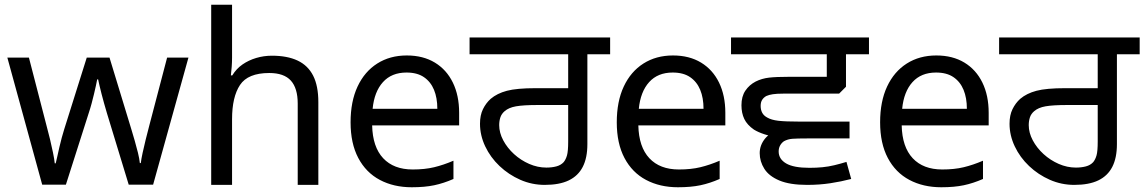

<svg xmlns="http://www.w3.org/2000/svg" viewBox="-20 -780 4828 810"><path d="M431 -303Q425 -324 419 -344.5Q413 -365 408.5 -383.5Q404 -402 400 -418Q396 -434 394 -445H390Q388 -434 384.5 -418Q381 -402 376.5 -383Q372 -364 366.5 -343.5Q361 -323 354 -302L258 -1H158L11 -537H102L176 -251Q184 -222 191 -192.5Q198 -163 203.5 -136.5Q209 -110 211 -91H215Q218 -103 222 -121Q226 -139 230.5 -159Q235 -179 240.5 -199Q246 -219 251 -235L346 -537H442L534 -235Q541 -212 548.5 -186Q556 -160 562 -135.5Q568 -111 570 -92H574Q576 -109 581.5 -134.5Q587 -160 594.5 -190.5Q602 -221 610 -251L685 -537H775L626 -1H523Z M959 -537Q959 -518 957.5 -498Q956 -478 954 -462H960Q977 -490 1003 -508Q1029 -526 1061 -535.5Q1093 -545 1127 -545Q1192 -545 1235.5 -524.5Q1279 -504 1301 -461Q1323 -418 1323 -349V0H1236V-343Q1236 -408 1207 -440Q1178 -472 1116 -472Q1026 -472 992.5 -421.5Q959 -371 959 -277V0H871V-760H959Z M1696 -546Q1765 -546 1814.5 -516Q1864 -486 1890.5 -431.5Q1917 -377 1917 -304V-251H1550Q1552 -160 1596.5 -112.5Q1641 -65 1721 -65Q1772 -65 1811.5 -74.5Q1851 -84 1893 -102V-25Q1852 -7 1812 1.5Q1772 10 1717 10Q1641 10 1582.5 -21Q1524 -52 1491.5 -113.5Q1459 -175 1459 -264Q1459 -352 1488.5 -415Q1518 -478 1571.5 -512Q1625 -546 1696 -546ZM1695 -474Q1632 -474 1595.5 -433.5Q1559 -393 1552 -321H1825Q1825 -367 1811 -401Q1797 -435 1768.5 -454.5Q1740 -474 1695 -474Z M2278 0Q2224 0 2175 -21.5Q2126 -43 2087.5 -79.5Q2049 -116 2027 -162.5Q2005 -209 2005 -258Q2005 -294 2017.5 -319.5Q2030 -345 2050 -363Q2077 -386 2118.5 -397Q2160 -408 2240 -408H2377V-551H1961V-622H2554V-551H2458V-172Q2458 -114 2438.5 -76Q2419 -38 2379.5 -19Q2340 0 2278 0ZM2285 -73Q2308 -73 2327 -78Q2346 -83 2358 -96Q2367 -107 2372 -124.5Q2377 -142 2377 -183V-337H2250Q2188 -337 2157 -331.5Q2126 -326 2109 -311Q2096 -300 2091 -285Q2086 -270 2086 -252Q2086 -220 2103 -188Q2120 -156 2148.5 -130Q2177 -104 2212.5 -88.5Q2248 -73 2285 -73Z M2819 -546Q2888 -546 2937.5 -516Q2987 -486 3013.5 -431.5Q3040 -377 3040 -304V-251H2673Q2675 -160 2719.5 -112.5Q2764 -65 2844 -65Q2895 -65 2934.5 -74.5Q2974 -84 3016 -102V-25Q2975 -7 2935 1.5Q2895 10 2840 10Q2764 10 2705.5 -21Q2647 -52 2614.5 -113.5Q2582 -175 2582 -264Q2582 -352 2611.5 -415Q2641 -478 2694.5 -512Q2748 -546 2819 -546ZM2818 -474Q2755 -474 2718.5 -433.5Q2682 -393 2675 -321H2948Q2948 -367 2934 -401Q2920 -435 2891.5 -454.5Q2863 -474 2818 -474Z M3564 -196H3326Q3294 -196 3262.5 -200.5Q3231 -205 3205 -213.5Q3179 -222 3161 -233Q3132 -253 3120 -278Q3108 -303 3108 -336Q3108 -373 3124.5 -397.5Q3141 -422 3168 -436Q3194 -449 3224.5 -452.5Q3255 -456 3310 -456H3468V-551H3064V-622H3646V-551H3549V-414L3520 -385H3284Q3257 -385 3240.5 -382.5Q3224 -380 3213 -375Q3202 -369 3195.5 -359Q3189 -349 3189 -333Q3189 -317 3195.5 -304.5Q3202 -292 3217 -284Q3234 -274 3263.5 -270.5Q3293 -267 3354 -267H3564ZM3385 0Q3312 0 3268 -18.5Q3224 -37 3204.5 -68Q3185 -99 3185 -134Q3185 -168 3208.5 -196.5Q3232 -225 3281 -231L3425 -196H3385Q3343 -196 3323 -194.5Q3303 -193 3287 -184Q3277 -177 3271 -166Q3265 -155 3265 -141Q3265 -109 3296.5 -90.5Q3328 -72 3395 -72Q3424 -72 3449.5 -74.5Q3475 -77 3500 -83Q3525 -89 3551 -97L3571 -25Q3529 -14 3483 -7Q3437 0 3385 0Z M3930 -546Q3999 -546 4048.5 -516Q4098 -486 4124.5 -431.5Q4151 -377 4151 -304V-251H3784Q3786 -160 3830.5 -112.5Q3875 -65 3955 -65Q4006 -65 4045.5 -74.5Q4085 -84 4127 -102V-25Q4086 -7 4046 1.5Q4006 10 3951 10Q3875 10 3816.5 -21Q3758 -52 3725.5 -113.5Q3693 -175 3693 -264Q3693 -352 3722.5 -415Q3752 -478 3805.5 -512Q3859 -546 3930 -546ZM3929 -474Q3866 -474 3829.5 -433.5Q3793 -393 3786 -321H4059Q4059 -367 4045 -401Q4031 -435 4002.5 -454.5Q3974 -474 3929 -474Z M4512 0Q4458 0 4409 -21.5Q4360 -43 4321.5 -79.5Q4283 -116 4261 -162.5Q4239 -209 4239 -258Q4239 -294 4251.5 -319.5Q4264 -345 4284 -363Q4311 -386 4352.5 -397Q4394 -408 4474 -408H4611V-551H4195V-622H4788V-551H4692V-172Q4692 -114 4672.5 -76Q4653 -38 4613.5 -19Q4574 0 4512 0ZM4519 -73Q4542 -73 4561 -78Q4580 -83 4592 -96Q4601 -107 4606 -124.5Q4611 -142 4611 -183V-337H4484Q4422 -337 4391 -331.5Q4360 -326 4343 -311Q4330 -300 4325 -285Q4320 -270 4320 -252Q4320 -220 4337 -188Q4354 -156 4382.5 -130Q4411 -104 4446.5 -88.5Q4482 -73 4519 -73Z"/></svg>

Font: gurmukhi115
Style: Regular
Weight: 400
Designer: Jelle Bosma - Monotype Design Team
Foundry: Monotype Imaging Inc.
Version: Version 2.003